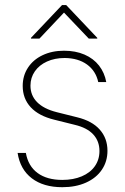

<svg xmlns="http://www.w3.org/2000/svg" viewBox="-20 -742 503 772"><path d="M240.2 -508.8Q200.2 -508.8 168.9 -494.6Q137.7 -480.5 120.1 -455.1Q102.5 -429.7 102.5 -397.5Q102.5 -358.4 129.2 -331.3Q155.8 -304.2 208 -291L290 -270.5Q350.1 -255.9 381.1 -220.9Q412.1 -186 412.1 -135.7Q412.1 -92.8 389.6 -59.6Q367.2 -26.4 325.9 -7.8Q284.7 10.7 230.5 10.7Q154.8 10.7 107.9 -25.1Q61 -61 50.8 -127H84Q93.3 -74.2 131.1 -46.4Q168.9 -18.6 230.5 -18.6Q274.9 -18.6 308.8 -33Q342.8 -47.4 361.3 -73.7Q379.9 -100.1 379.9 -134.8Q379.9 -174.3 355 -201.4Q330.1 -228.5 280.3 -240.2L198.2 -260.7Q135.7 -275.9 103.5 -310.8Q71.3 -345.7 71.3 -396.5Q71.3 -437.5 92.3 -469.7Q113.3 -502 151.1 -520Q189 -538.1 237.3 -538.1Q283.7 -538.1 319.8 -522.5Q356 -506.8 378.2 -478.3Q400.4 -449.7 407.2 -412.1H375Q365.2 -457 329.8 -482.7Q294.4 -508.3 240.2 -508.8ZM237.3 -691.4 138.7 -586.9H104.5V-589.8L229.5 -721.7H246.1L371.1 -589.8V-586.9H336.9Z"/></svg>

Font: Pretendard JP Thin
Style: Regular
Weight: 100
Designer: Base glyphs from Inter by Rasmus Andersson; Hangeul glyphs from Noto Sans CJK(Source Han Sans) by Jang Soo-young and Kan
Foundry: Kil Hyung-jin
Version: Version 1.309